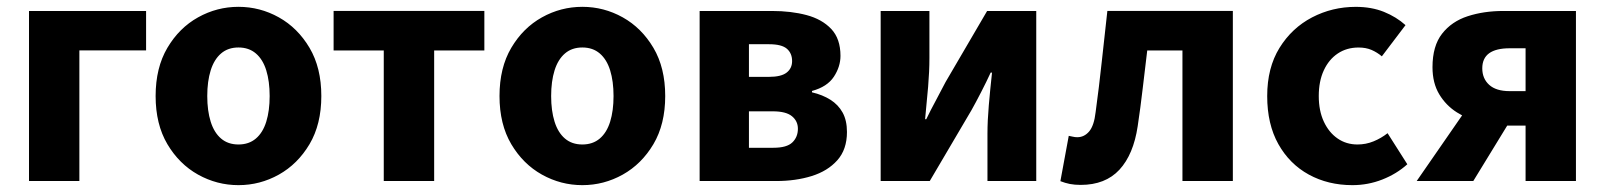

<svg xmlns="http://www.w3.org/2000/svg" viewBox="-20 -528 4682 560"><path d="M64.6 0V-496H406.1V-381H211.5V0Z M675.5 12Q612.8 12 557.7 -18.7Q502.6 -49.5 468.2 -107.5Q433.9 -165.6 433.9 -247.9Q433.9 -330.4 468.2 -388.5Q502.6 -446.7 557.7 -477.4Q612.8 -508.1 675.5 -508.1Q738.3 -508.1 793.3 -477.4Q848.3 -446.7 882.8 -388.5Q917.2 -330.4 917.2 -247.9Q917.2 -165.6 882.8 -107.5Q848.3 -49.5 793.3 -18.7Q738.3 12 675.5 12ZM675.5 -106.6Q705.9 -106.6 726.3 -123.9Q746.7 -141.2 756.6 -173.1Q766.5 -205 766.5 -247.9Q766.5 -290.8 756.6 -322.8Q746.7 -354.7 726.3 -372.1Q705.9 -389.5 675.5 -389.5Q645.1 -389.5 624.8 -372.1Q604.5 -354.7 594.5 -322.8Q584.5 -290.8 584.5 -247.9Q584.5 -205 594.5 -173.1Q604.5 -141.2 624.8 -123.9Q645.1 -106.6 675.5 -106.6Z M1099.3 0V-380.8H953V-496.1H1392.7V-380.8H1246.3V0Z M1678.5 12Q1615.8 12 1560.7 -18.7Q1505.6 -49.5 1471.2 -107.5Q1436.9 -165.6 1436.9 -247.9Q1436.9 -330.4 1471.2 -388.5Q1505.6 -446.7 1560.7 -477.4Q1615.8 -508.1 1678.5 -508.1Q1741.3 -508.1 1796.3 -477.4Q1851.3 -446.7 1885.8 -388.5Q1920.2 -330.4 1920.2 -247.9Q1920.2 -165.6 1885.8 -107.5Q1851.3 -49.5 1796.3 -18.7Q1741.3 12 1678.5 12ZM1678.5 -106.6Q1708.9 -106.6 1729.3 -123.9Q1749.7 -141.2 1759.6 -173.1Q1769.5 -205 1769.5 -247.9Q1769.5 -290.8 1759.6 -322.8Q1749.7 -354.7 1729.3 -372.1Q1708.9 -389.5 1678.5 -389.5Q1648.1 -389.5 1627.8 -372.1Q1607.5 -354.7 1597.5 -322.8Q1587.5 -290.8 1587.5 -247.9Q1587.5 -205 1597.5 -173.1Q1607.5 -141.2 1627.8 -123.9Q1648.1 -106.6 1678.5 -106.6Z M2020.6 0V-496H2231.4Q2287.5 -496 2332.5 -484Q2377.5 -472 2404.5 -443.5Q2431.4 -414.9 2431.4 -365.1Q2431.4 -333.6 2412.1 -304.2Q2392.7 -274.8 2348.3 -262.7V-258.7Q2379 -251.6 2402 -237.1Q2425 -222.6 2437.7 -199.6Q2450.3 -176.6 2450.3 -143.1Q2450.3 -92 2422.1 -60.5Q2394 -29 2347.3 -14.5Q2300.6 0 2243.6 0ZM2164.4 -303.8H2222.6Q2258.4 -303.8 2274.4 -316.3Q2290.3 -328.7 2290.3 -349.8Q2290.3 -372.6 2275.1 -385.8Q2259.8 -399 2223.4 -399H2164.4ZM2164.4 -97H2235.6Q2275 -97 2291.1 -112.7Q2307.2 -128.3 2307.2 -152.5Q2307.2 -174.8 2289.9 -189Q2272.6 -203.3 2233.8 -203.3H2164.4Z M2548.6 0V-496H2690.8V-358.4Q2690.8 -320.1 2687 -274.7Q2683.2 -229.3 2678.2 -180.3H2681.6Q2693.9 -206 2710.3 -236.3Q2726.6 -266.7 2737.9 -288.7L2859.1 -496H3002.4V0H2860.1V-138.1Q2860.1 -175.5 2864 -220.9Q2867.9 -266.2 2873.4 -316.2H2869.4Q2857.5 -290.2 2841.7 -259.5Q2825.9 -228.8 2813.6 -206.9L2691.8 0Z M3132 11.3Q3114.5 11.3 3100.5 8.6Q3086.5 5.8 3072.8 0.4L3097.2 -131.8Q3103.1 -130.8 3109.2 -129.3Q3115.4 -127.8 3122.2 -127.8Q3142.3 -127.8 3156.7 -144.6Q3171.1 -161.5 3175.6 -201.2Q3185.6 -274.3 3193.5 -348.3Q3201.5 -422.2 3209.8 -496.1H3575.8V0H3428.8V-380.8H3326.1Q3319.6 -326.9 3313 -270.9Q3306.5 -214.9 3298.3 -160.1Q3286 -77.4 3245 -33Q3203.9 11.3 3132 11.3Z M3924.5 12Q3853.7 12 3797.4 -18.8Q3741.2 -49.6 3708.6 -107.6Q3676 -165.7 3676 -247.8Q3676 -330.4 3711.9 -388.4Q3747.9 -446.5 3806.9 -477.3Q3865.9 -508 3934.3 -508Q3980.2 -508 4016.5 -493.4Q4052.8 -478.7 4079.4 -454.7L4010.4 -363.7Q3996.6 -375.3 3980.3 -382.4Q3964 -389.4 3942.5 -389.4Q3908 -389.4 3881.9 -372Q3855.8 -354.6 3841.1 -322.8Q3826.4 -291.1 3826.4 -247.8Q3826.4 -205 3841.2 -173.2Q3856 -141.5 3881.3 -124.1Q3906.6 -106.6 3939.4 -106.6Q3963.9 -106.6 3986.1 -115.7Q4008.2 -124.7 4027.1 -139.5L4084.7 -48.9Q4053.7 -20.9 4011.8 -4.4Q3969.9 12 3924.5 12Z M4429.6 0V-161.7H4374Q4337.4 -161.7 4299.2 -171Q4260.9 -180.2 4229.2 -200.3Q4197.4 -220.4 4177.8 -253Q4158.1 -285.7 4158.1 -332Q4158.1 -393.9 4186 -429.6Q4213.9 -465.4 4260.8 -480.7Q4307.8 -496 4364.9 -496H4576.5V0ZM4383.2 -262.2H4429.6V-387.2H4383.2Q4343.6 -387.2 4323.4 -372.7Q4303.3 -358.1 4303.3 -328.7Q4303.3 -298.9 4323.4 -280.6Q4343.6 -262.2 4383.2 -262.2ZM4112 0 4276.4 -237.6 4397.6 -196.9 4277.1 0Z"/></svg>

Font: Source Sans 3
Style: Regular
Weight: 200
Designer: Paul D. Hunt
Foundry: Adobe
Version: Version 3.046;hotconv 1.0.118;makeotfexe 2.5.65603